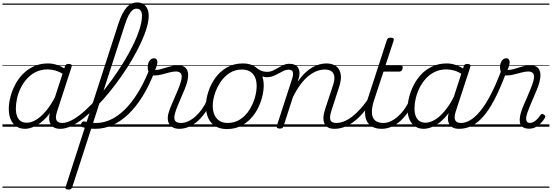

<svg xmlns="http://www.w3.org/2000/svg" viewBox="-20 -1039 4524 1574"><path d="M186 17Q144 17 114 -3Q84 -23 68 -59.5Q52 -96 52 -146Q52 -190 64.5 -240.5Q77 -291 102 -340.5Q127 -390 165.5 -430Q204 -470 256 -494.5Q308 -519 374 -519Q413 -519 452.5 -505Q492 -491 522 -467L511 -423Q469 -451 435.5 -460.5Q402 -470 371 -470Q317 -470 275 -449.5Q233 -429 201.5 -394Q170 -359 149.5 -317Q129 -275 119.5 -231.5Q110 -188 110 -150Q110 -114 119.5 -87.5Q129 -61 149 -47Q169 -33 200 -33Q236 -33 275.5 -56.5Q315 -80 356.5 -129Q398 -178 437 -254L450 -214Q406 -124 357.5 -73.5Q309 -23 264.5 -3Q220 17 186 17ZM474 17Q445 17 425 7Q405 -3 394 -22.5Q383 -42 383 -69Q383 -96 394 -130L512 -494Q516 -506 523 -510.5Q530 -515 543 -515Q561 -515 566 -507.5Q571 -500 566 -488L448 -125Q431 -74 443.5 -52.5Q456 -31 490 -31Q499 -31 502.5 -23.5Q506 -16 504.5 -7Q503 2 495.5 9.5Q488 17 474 17ZM0 490H622V500H0ZM0 -20H622V0H0ZM0 -505H622V-500H0ZM0 -1010H622V-1000H0Z M476 17Q463 17 459.5 9.5Q456 2 459 -7Q462 -16 470.5 -23.5Q479 -31 491 -31Q529 -31 577.5 -58.5Q626 -86 679.5 -134.5Q733 -183 787.5 -246Q842 -309 894 -380.5Q946 -452 991.5 -526Q1037 -600 1071.5 -671Q1106 -742 1125 -803Q1144 -864 1144 -909Q1144 -922 1152.5 -928.5Q1161 -935 1171.5 -935Q1182 -935 1190.5 -928.5Q1199 -922 1199 -909Q1199 -867 1182.5 -811Q1166 -755 1136 -690Q1106 -625 1066 -556Q1026 -487 978 -418Q930 -349 878 -285Q826 -221 772 -166.5Q718 -112 665.5 -70.5Q613 -29 565 -6Q517 17 476 17ZM622 490V500ZM622 -20V0ZM622 -505V-500ZM622 -1010V-1000Z M541 515Q528 515 521 510Q514 505 518 494L952 -849Q982 -938 1018.5 -978.5Q1055 -1019 1106 -1019Q1135 -1019 1155.5 -1005.5Q1176 -992 1187.5 -968Q1199 -944 1199 -910Q1199 -898 1190.5 -891.5Q1182 -885 1171.5 -885Q1161 -885 1152.5 -891.5Q1144 -898 1144 -910Q1144 -929 1139 -941.5Q1134 -954 1124 -961Q1114 -968 1099 -968Q1081 -968 1065 -954.5Q1049 -941 1034 -912.5Q1019 -884 1004 -837L572 496Q568 506 561.5 510.5Q555 515 541 515ZM759 17Q728 17 699 13Q670 9 653 2Q645 -1 643.5 -9Q642 -17 646 -26.5Q650 -36 657 -41Q664 -46 673 -43Q687 -39 713 -35Q739 -31 765 -31Q778 -31 783 -23.5Q788 -16 787 -6.5Q786 3 779 10Q772 17 759 17ZM622 490H1028V500H622ZM622 -20H1028V0H622ZM622 -505H1028V-500H622ZM622 -1010H1028V-1000H622Z M762 17Q750 17 745 10Q740 3 741 -6.5Q742 -16 749 -23.5Q756 -31 769 -31Q828 -31 886 -57.5Q944 -84 999.5 -137.5Q1055 -191 1105.5 -271Q1156 -351 1200 -458Q1205 -468 1214 -471.5Q1223 -475 1231.5 -473Q1240 -471 1244.5 -465Q1249 -459 1246 -449Q1202 -335 1147.5 -247.5Q1093 -160 1031 -101.5Q969 -43 901.5 -13Q834 17 762 17ZM1028 490V500ZM1028 -20V0ZM1028 -505V-500ZM1028 -1010V-1000Z M1450 17Q1422 17 1401.5 7.5Q1381 -2 1369 -20Q1357 -38 1355.5 -64.5Q1354 -91 1366 -126Q1373 -149 1386 -179.5Q1399 -210 1413.5 -243Q1428 -276 1441.5 -309.5Q1455 -343 1464 -373Q1476 -420 1463 -436.5Q1450 -453 1423 -453Q1399 -453 1368 -445Q1337 -437 1305.5 -428.5Q1274 -420 1245 -420Q1227 -420 1215 -428.5Q1203 -437 1197 -452.5Q1191 -468 1191 -489Q1191 -508 1197 -524.5Q1203 -541 1215 -551Q1227 -561 1242 -561Q1257 -561 1263.5 -552Q1270 -543 1270 -529Q1270 -517 1264.5 -499Q1259 -481 1251 -466Q1268 -464 1290.5 -470Q1313 -476 1338.5 -484Q1364 -492 1390.5 -498Q1417 -504 1440 -504Q1471 -504 1492 -490.5Q1513 -477 1520 -446.5Q1527 -416 1514 -365Q1506 -337 1492.5 -304.5Q1479 -272 1464.5 -238Q1450 -204 1437 -173Q1424 -142 1417 -118Q1403 -72 1414 -51.5Q1425 -31 1464 -31Q1474 -31 1478.5 -23.5Q1483 -16 1481 -7Q1479 2 1471.5 9.5Q1464 17 1450 17ZM1028 490H1596V500H1028ZM1028 -20H1596V0H1028ZM1028 -505H1596V-500H1028ZM1028 -1010H1596V-1000H1028Z M1449 17Q1438 17 1433.5 9.5Q1429 2 1430.5 -7Q1432 -16 1440.5 -23.5Q1449 -31 1464 -31Q1494 -31 1524.5 -45.5Q1555 -60 1583.5 -85.5Q1612 -111 1636 -145Q1660 -179 1677 -217Q1682 -228 1690.5 -228Q1699 -228 1706 -220.5Q1713 -213 1709 -203Q1690 -157 1662.5 -117Q1635 -77 1601.5 -47Q1568 -17 1529.5 0Q1491 17 1449 17ZM1595 490V500ZM1595 -20V0ZM1595 -505V-500ZM1595 -1010V-1000Z M1840 19Q1784 19 1745.5 -4.5Q1707 -28 1687.5 -70.5Q1668 -113 1668 -168Q1668 -223 1687 -284Q1706 -345 1744 -398.5Q1782 -452 1839 -485.5Q1896 -519 1972 -519Q2026 -519 2064 -496.5Q2102 -474 2122 -433.5Q2142 -393 2142 -339Q2142 -298 2130.5 -249.5Q2119 -201 2095.5 -153.5Q2072 -106 2035.5 -67Q1999 -28 1950.5 -4.5Q1902 19 1840 19ZM1846 -31Q1905 -31 1950 -61Q1995 -91 2024.5 -138Q2054 -185 2069 -237Q2084 -289 2084 -334Q2084 -376 2070.5 -406Q2057 -436 2030 -452.5Q2003 -469 1964 -469Q1906 -469 1861.5 -440Q1817 -411 1786.5 -364.5Q1756 -318 1740 -266.5Q1724 -215 1724 -170Q1724 -128 1738.5 -96.5Q1753 -65 1780 -48Q1807 -31 1846 -31ZM1596 490H2197V500H1596ZM1596 -20H2197V0H1596ZM1596 -505H2197V-500H1596ZM1596 -1010H2197V-1000H1596Z M2167 -406Q2152 -406 2134 -411.5Q2116 -417 2099 -425.5Q2082 -434 2069 -445Q2061 -452 2059 -460.5Q2057 -469 2060 -476Q2063 -483 2069.5 -485.5Q2076 -488 2084 -481Q2111 -461 2131 -455.5Q2151 -450 2168 -450Q2195 -450 2217.5 -460.5Q2240 -471 2261 -483.5Q2282 -496 2304.5 -506Q2327 -516 2353 -516Q2362 -516 2366 -509Q2370 -502 2368.5 -492.5Q2367 -483 2361 -475.5Q2355 -468 2345 -468Q2326 -468 2306.5 -459Q2287 -450 2265.5 -437.5Q2244 -425 2219.5 -415.5Q2195 -406 2167 -406ZM2198 490V500ZM2198 -20V0ZM2198 -505V-500ZM2198 -1010V-1000Z M2722 17Q2692 17 2671.5 7Q2651 -3 2641 -23.5Q2631 -44 2631.5 -73Q2632 -102 2644 -140L2710 -340Q2724 -380 2721 -409Q2718 -438 2698.5 -453.5Q2679 -469 2641 -469Q2611 -469 2577.5 -456.5Q2544 -444 2510 -417Q2476 -390 2443.5 -346.5Q2411 -303 2381 -242L2304 -4Q2301 6 2294.5 10.5Q2288 15 2273 15Q2261 15 2253.5 10Q2246 5 2249 -6L2373 -388Q2387 -429 2380.5 -448.5Q2374 -468 2347 -468Q2336 -468 2331.5 -475.5Q2327 -483 2328 -492.5Q2329 -502 2336 -509Q2343 -516 2354 -516Q2378 -516 2395 -508.5Q2412 -501 2422 -486.5Q2432 -472 2434.5 -452.5Q2437 -433 2432 -408L2420 -369Q2450 -412 2480 -440.5Q2510 -469 2540.5 -486.5Q2571 -504 2600 -511.5Q2629 -519 2655 -519Q2704 -519 2734.5 -497Q2765 -475 2773 -431.5Q2781 -388 2759 -323L2697 -132Q2680 -80 2688.5 -55.5Q2697 -31 2737 -31Q2746 -31 2750 -23.5Q2754 -16 2752.5 -7Q2751 2 2743.5 9.5Q2736 17 2722 17ZM2197 490H2868V500H2197ZM2197 -20H2868V0H2197ZM2197 -505H2868V-500H2197ZM2197 -1010H2868V-1000H2197Z M2722 17Q2711 17 2706.5 9.5Q2702 2 2703.5 -7Q2705 -16 2713.5 -23.5Q2722 -31 2737 -31Q2767 -31 2800 -44Q2833 -57 2867 -83Q2901 -109 2937 -149Q2973 -189 3009 -244Q3017 -257 3026 -255Q3035 -253 3039.5 -243.5Q3044 -234 3037 -225Q2997 -161 2957.5 -115Q2918 -69 2878.5 -40Q2839 -11 2800 3Q2761 17 2722 17ZM2868 490V500ZM2868 -20V0ZM2868 -505V-500ZM2868 -1010V-1000Z M3109 17Q3065 17 3034.5 1Q3004 -15 2988 -45Q2972 -75 2972.5 -118.5Q2973 -162 2991 -217L3151 -709Q3155 -721 3161.5 -725.5Q3168 -730 3182 -730Q3199 -730 3205 -724Q3211 -718 3207 -706L3139 -500H3267Q3278 -500 3280.5 -494Q3283 -488 3280 -476Q3276 -463 3269.5 -457.5Q3263 -452 3253 -452H3124L3047 -219Q3031 -169 3029 -133Q3027 -97 3038 -74.5Q3049 -52 3070.5 -41.5Q3092 -31 3123 -31Q3133 -31 3137 -23.5Q3141 -16 3140 -7Q3139 2 3131 9.5Q3123 17 3109 17ZM2868 490H3256V500H2868ZM2868 -20H3256V0H2868ZM2868 -505H3256V-500H2868ZM2868 -1010H3256V-1000H2868Z M3109 17Q3098 17 3093.5 9.5Q3089 2 3090.5 -7Q3092 -16 3100.5 -23.5Q3109 -31 3124 -31Q3154 -31 3184.5 -45.5Q3215 -60 3243.5 -85.5Q3272 -111 3296 -145Q3320 -179 3337 -217Q3342 -228 3350.5 -228Q3359 -228 3366 -220.5Q3373 -213 3369 -203Q3350 -157 3322.5 -117Q3295 -77 3261.5 -47Q3228 -17 3189.5 0Q3151 17 3109 17ZM3255 490V500ZM3255 -20V0ZM3255 -505V-500ZM3255 -1010V-1000Z M3454 17Q3413 17 3383 -3Q3353 -23 3337 -59.5Q3321 -96 3321 -146Q3321 -190 3333.5 -240.5Q3346 -291 3371 -340.5Q3396 -390 3434 -430Q3472 -470 3524.5 -494.5Q3577 -519 3643 -519Q3681 -519 3720.5 -505Q3760 -491 3791 -467L3779 -423Q3738 -451 3704.5 -460.5Q3671 -470 3640 -470Q3586 -470 3544 -449.5Q3502 -429 3470.5 -394Q3439 -359 3418.5 -317Q3398 -275 3388 -231.5Q3378 -188 3378 -150Q3378 -114 3388 -87.5Q3398 -61 3418 -47Q3438 -33 3469 -33Q3504 -33 3544 -56.5Q3584 -80 3625.5 -129Q3667 -178 3705 -254L3718 -214Q3674 -124 3626 -73.5Q3578 -23 3533.5 -3Q3489 17 3454 17ZM3743 17Q3714 17 3693.5 7Q3673 -3 3662.5 -22.5Q3652 -42 3652 -69Q3652 -96 3663 -130L3781 -494Q3785 -506 3791.5 -510.5Q3798 -515 3811 -515Q3829 -515 3834 -507.5Q3839 -500 3835 -488L3716 -125Q3700 -74 3712.5 -52.5Q3725 -31 3758 -31Q3767 -31 3771 -23.5Q3775 -16 3773.5 -7Q3772 2 3764.5 9.5Q3757 17 3743 17ZM3256 490H3891V500H3256ZM3256 -20H3891V0H3256ZM3256 -505H3891V-500H3256ZM3256 -1010H3891V-1000H3256Z M3745 17Q3732 17 3728.5 9.5Q3725 2 3727.5 -7Q3730 -16 3739 -23.5Q3748 -31 3760 -31Q3795 -31 3833.5 -53Q3872 -75 3913.5 -124Q3955 -173 3998 -253.5Q4041 -334 4086 -452Q4088 -457 4095.5 -458Q4103 -459 4111.5 -457Q4120 -455 4124.5 -449.5Q4129 -444 4126 -435Q4079 -310 4033.5 -223Q3988 -136 3941.5 -83.5Q3895 -31 3846.5 -7Q3798 17 3745 17ZM3891 490H3916V500H3891ZM3891 -20H3916V0H3891ZM3891 -505H3916V-500H3891ZM3891 -1010H3916V-1000H3891Z M4317 16Q4291 16 4273 7Q4255 -2 4247 -19.5Q4239 -37 4240.5 -62.5Q4242 -88 4252 -122Q4260 -147 4273.5 -178Q4287 -209 4301.5 -242.5Q4316 -276 4329.5 -309.5Q4343 -343 4352 -373Q4364 -420 4351 -436.5Q4338 -453 4311 -453Q4288 -453 4257 -445Q4226 -437 4193.5 -428.5Q4161 -420 4132 -420Q4114 -420 4102.5 -428Q4091 -436 4085 -452Q4079 -468 4079 -489Q4079 -508 4085 -524.5Q4091 -541 4103 -551Q4115 -561 4130 -561Q4145 -561 4151.5 -552Q4158 -543 4158 -529Q4158 -517 4153 -499Q4148 -481 4140 -466Q4168 -465 4198.5 -474.5Q4229 -484 4262 -494Q4295 -504 4328 -504Q4359 -504 4380 -490.5Q4401 -477 4408 -446.5Q4415 -416 4402 -365Q4395 -338 4381.5 -305Q4368 -272 4353 -237.5Q4338 -203 4324.5 -170.5Q4311 -138 4302 -111Q4289 -69 4295.5 -50Q4302 -31 4324 -31Q4341 -31 4356.5 -40.5Q4372 -50 4386 -64.5Q4400 -79 4409 -94Q4414 -101 4420.5 -104Q4427 -107 4438 -100Q4449 -94 4450 -86.5Q4451 -79 4446 -71Q4435 -52 4416 -31.5Q4397 -11 4372.5 2.5Q4348 16 4317 16ZM3916 490H4484V500H3916ZM3916 -20H4484V0H3916ZM3916 -505H4484V-500H3916ZM3916 -1010H4484V-1000H3916Z"/></svg>

Font: Playwrite BE VLG Guides
Style: Regular
Weight: 400
Designer: Veronika Burian, José Scaglione
Foundry: TypeTogether
Version: Version 1.003